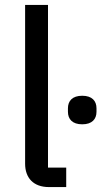

<svg xmlns="http://www.w3.org/2000/svg" viewBox="-20 -760 414 780"><path d="M314 -255C354 -255 372 -276 372 -306V-320C372 -350 354 -371 314 -371C274 -371 256 -350 256 -320V-306C256 -276 274 -255 314 -255ZM249 0V-79H175V-740H82V-95C82 -38 115 0 179 0Z"/></svg>

Font: IBM Plex Arabic Text
Style: Regular
Weight: 450
Designer: Mike Abbink, Paul van der Laan, Pieter van Rosmalen, Wael Morcos, Khajak Apelian
Foundry: Bold Monday
Version: Version 1.0